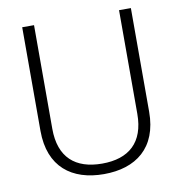

<svg xmlns="http://www.w3.org/2000/svg" viewBox="-80 -774 812 863"><g transform="rotate(-10 326.0 -343.0)"><path d="M78 -700V-227C78 -62 180 14 326 14C472 14 574 -62 574 -227V-700H520V-227C520 -96 448 -34 326 -34C204 -34 132 -96 132 -227V-700Z"/></g></svg>

Font: Space Text Light
Style: Regular
Weight: 300
Designer: Florian Karsten (Space Text), Colophon Foundry (Space Mono)
Foundry: Florian Karsten
Version: Version 1.003;PS 001.003;hotconv 1.0.88;makeotf.lib2.5.64775